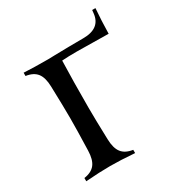

<svg xmlns="http://www.w3.org/2000/svg" viewBox="-142 -657 690 748"><g transform="rotate(-30 203.5 -283.0)"><path d="M139.2 -485.8Q143.1 -485.8 168.9 -486.6Q194.8 -487.3 231.2 -487.8Q267.6 -488.3 297.4 -488.3Q375 -488.3 381.3 -552.7L382.8 -566.4H397.5Q393.1 -511.7 392.1 -454.1Q369.6 -454.1 321.5 -455.1Q273.4 -456.1 250 -456.1Q210.9 -456.1 183.1 -454.1Q180.2 -360.4 180.2 -244.1Q180.2 -193.8 183.1 -100.1Q184.1 -59.6 199.7 -39.6Q215.3 -19.5 249 -14.6V0Q185.5 -4.9 139.2 -4.9Q92.8 -4.9 29.3 0V-14.6Q63 -19.5 78.6 -39.6Q94.2 -59.6 95.2 -100.1Q98.1 -193.8 98.1 -244.1Q98.1 -294.4 95.2 -388.2Q94.2 -428.7 78.6 -448.7Q63 -468.8 29.3 -473.6V-488.3Q74.7 -485.8 139.2 -485.8Z"/></g></svg>

Font: Flanker
Style: Regular
Weight: 400
Designer: Flanker
Foundry: Flanker
Version: Version 2.027